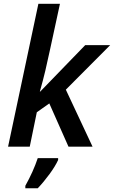

<svg xmlns="http://www.w3.org/2000/svg" viewBox="-20 -780 606 1021"><path d="M433.1 -540H565.9L330.1 -303.2L472.2 0H344.2L242.2 -230L175.8 -183.1L138.2 0H22.9L184.1 -759.8H298.8Q232.9 -453.6 220.9 -403.6Q209 -353.5 191.9 -293H193.8ZM114.7 208Q157.2 131.8 180.7 61H289.1V70.8Q274.9 102.5 243.7 145.3Q212.4 188 180.7 221.2H114.7Z"/></svg>

Font: Open Sans Semibold
Style: Italic
Weight: 600
Italic angle: -12°
Foundry: Ascender Corporation
Version: Version 1.10